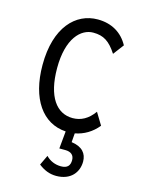

<svg xmlns="http://www.w3.org/2000/svg" viewBox="-104 -528 583 786"><g transform="rotate(15 187.5 -134.5)"><path d="M212 197C274 197 304 157 304 112C304 78 284 53 238 47L241 9C278 2 311 -17 337 -49L306 -100C281 -65 251 -49 216 -49C148 -49 102 -109 102 -231C102 -357 156 -409 208 -409C252 -409 278 -392 308 -346L342 -391C316 -439 271 -466 212 -466C119 -466 41 -388 41 -228C41 -84 104 5 203 11L196 85H221C246 85 259 97 259 118C259 141 248 154 221 154C197 154 174 145 157 127L137 169C160 187 184 197 212 197Z"/></g></svg>

Font: Inconsolata Condensed
Style: Regular
Weight: 400
Width: 3
Monospace: yes
Designer: Raph Levien, Cyreal, Brenton Simpson
Foundry: Raph Levien, Cyreal, Google
Version: Version 3.100